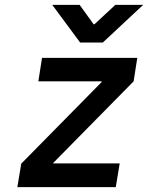

<svg xmlns="http://www.w3.org/2000/svg" viewBox="-20 -766 606 786"><path d="M67 -96 396 -430V-433H137L152 -529H542L527 -433L198 -99L197 -97H470L454 0H51ZM306 -746 363 -667H367L452 -746H566L401 -592H308L194 -746Z"/></svg>

Font: Be Vietnam SemiBold
Style: Italic
Weight: 600
Italic angle: -9.556°
Designer: Gabriel Lam
Foundry: TypeRant
Version: Version 3.000